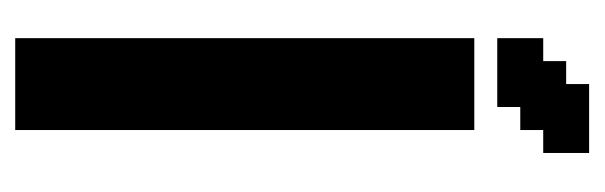

<svg xmlns="http://www.w3.org/2000/svg" viewBox="-284 -490 775 246"><g transform="rotate(90 103.0 -367.5)"><path d="M29.4 -588.2H58.8V-558.8H29.4ZM29.4 -558.8H58.8V-529.4H29.4ZM29.4 -529.4H58.8V-500H29.4ZM29.4 -500H58.8V-470.6H29.4ZM58.8 -470.6H88.2V-441.2H58.8ZM58.8 -441.2H88.2V-411.8H58.8ZM58.8 -411.8H88.2V-382.4H58.8ZM58.8 -382.4H88.2V-352.9H58.8ZM58.8 -352.9H88.2V-323.5H58.8ZM58.8 -323.5H88.2V-294.1H58.8ZM58.8 -294.1H88.2V-264.7H58.8ZM29.4 -294.1H58.8V-264.7H29.4ZM29.4 -323.5H58.8V-294.1H29.4ZM29.4 -352.9H58.8V-323.5H29.4ZM29.4 -382.4H58.8V-352.9H29.4ZM29.4 -411.8H58.8V-382.4H29.4ZM29.4 -441.2H58.8V-411.8H29.4ZM29.4 -470.6H58.8V-441.2H29.4ZM29.4 -117.6H58.8V-88.2H29.4ZM29.4 -147.1H58.8V-117.6H29.4ZM29.4 -176.5H58.8V-147.1H29.4ZM29.4 -205.9H58.8V-176.5H29.4ZM58.8 -235.3H88.2V-205.9H58.8ZM58.8 -264.7H88.2V-235.3H58.8ZM29.4 -264.7H58.8V-235.3H29.4ZM29.4 -235.3H58.8V-205.9H29.4ZM29.4 -88.2H58.8V-58.8H29.4ZM29.4 -58.8H58.8V-29.4H29.4ZM29.4 -29.4H58.8V0H29.4ZM58.8 -588.2H88.2V-558.8H58.8ZM88.2 -588.2H117.6V-558.8H88.2ZM117.6 -588.2H147.1V-558.8H117.6ZM117.6 -558.8H147.1V-529.4H117.6ZM117.6 -529.4H147.1V-500H117.6ZM117.6 -500H147.1V-470.6H117.6ZM117.6 -470.6H147.1V-441.2H117.6ZM117.6 -411.8H147.1V-382.4H117.6ZM117.6 -382.4H147.1V-352.9H117.6ZM117.6 -352.9H147.1V-323.5H117.6ZM117.6 -323.5H147.1V-294.1H117.6ZM117.6 -294.1H147.1V-264.7H117.6ZM117.6 -264.7H147.1V-235.3H117.6ZM117.6 -235.3H147.1V-205.9H117.6ZM117.6 -205.9H147.1V-176.5H117.6ZM117.6 -176.5H147.1V-147.1H117.6ZM117.6 -441.2H147.1V-411.8H117.6ZM117.6 -147.1H147.1V-117.6H117.6ZM117.6 -117.6H147.1V-88.2H117.6ZM117.6 -88.2H147.1V-58.8H117.6ZM117.6 -58.8H147.1V-29.4H117.6ZM117.6 -29.4H147.1V0H117.6ZM88.2 -29.4H117.6V0H88.2ZM58.8 -29.4H88.2V0H58.8ZM58.8 -58.8H88.2V-29.4H58.8ZM88.2 -58.8H117.6V-29.4H88.2ZM88.2 -88.2H117.6V-58.8H88.2ZM58.8 -117.6H88.2V-88.2H58.8ZM58.8 -147.1H88.2V-117.6H58.8ZM58.8 -176.5H88.2V-147.1H58.8ZM88.2 -176.5H117.6V-147.1H88.2ZM88.2 -147.1H117.6V-117.6H88.2ZM88.2 -117.6H117.6V-88.2H88.2ZM58.8 -88.2H88.2V-58.8H58.8ZM88.2 -205.9H117.6V-176.5H88.2ZM88.2 -235.3H117.6V-205.9H88.2ZM88.2 -264.7H117.6V-235.3H88.2ZM58.8 -205.9H88.2V-176.5H58.8ZM88.2 -294.1H117.6V-264.7H88.2ZM88.2 -323.5H117.6V-294.1H88.2ZM88.2 -352.9H117.6V-323.5H88.2ZM88.2 -382.4H117.6V-352.9H88.2ZM88.2 -411.8H117.6V-382.4H88.2ZM88.2 -441.2H117.6V-411.8H88.2ZM88.2 -470.6H117.6V-441.2H88.2ZM88.2 -500H117.6V-470.6H88.2ZM88.2 -529.4H117.6V-500H88.2ZM88.2 -558.8H117.6V-529.4H88.2ZM58.8 -558.8H88.2V-529.4H58.8ZM58.8 -529.4H88.2V-500H58.8ZM58.8 -500H88.2V-470.6H58.8ZM176.5 -735.3V-705.9H147.1V-735.3ZM176.5 -705.9V-676.5H147.1V-705.9ZM147.1 -705.9V-676.5H117.6V-705.9ZM147.1 -735.3V-705.9H117.6V-735.3ZM117.6 -705.9V-676.5H88.2V-705.9ZM117.6 -676.5V-647.1H88.2V-676.5ZM147.1 -676.5V-647.1H117.6V-676.5ZM88.2 -676.5V-647.1H58.8V-676.5ZM88.2 -647.1V-617.6H58.8V-647.1ZM117.6 -647.1V-617.6H88.2V-647.1ZM29.4 -647.1H58.8V-617.6H29.4ZM29.4 -676.5H58.8V-647.1H29.4ZM58.8 -705.9H88.2V-676.5H58.8ZM88.2 -735.3H117.6V-705.9H88.2Z"/></g></svg>

Font: Jersey 20
Style: Regular
Weight: 400
Designer: Sarah Cadigan-Fried
Version: Version 1.000; ttfautohint (v1.8.4.7-5d5b)